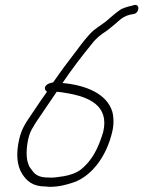

<svg xmlns="http://www.w3.org/2000/svg" viewBox="-20 -719 573 768"><path d="M57 -163C43 -104 48 -55 69 -23C87 5 111 27 162 27C202 32 243 21 276 10C350 -17 407 -97 429 -192C436 -221 435 -252 429 -273C407 -343 327 -378 230 -387C267 -442 306 -493 347 -543C366 -568 383 -580 407 -596C419 -605 428 -613 437 -620L460 -640C476 -653 491 -660 515 -663C537 -667 541 -703 518 -699C499 -694 483 -691 466 -683C449 -673 432 -657 416 -644C401 -629 372 -612 355 -598C332 -578 307 -545 288 -519C266 -489 239 -456 217 -424L193 -390C181 -386 173 -386 165 -378C154 -367 162 -356 168 -352L144 -318C132 -300 120 -283 109 -266C86 -232 67 -207 57 -163ZM93 -163C98 -183 103 -197 114 -213C119 -223 128 -236 139 -252C160 -284 185 -319 207 -352C220 -351 234 -349 250 -346C337 -331 417 -296 393 -192C391 -183 386 -171 381 -156C363 -107 339 -70 305 -42C286 -27 259 -18 234 -14C214 -11 192 -7 171 -9C145 -9 127 -16 115 -29L102 -46C97 -52 94 -60 92 -67C84 -89 85 -127 93 -163Z"/></svg>

Font: Stray Cat
Style: SuCnObl
Weight: 400
Version: Version 1.0